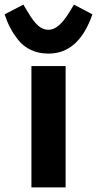

<svg xmlns="http://www.w3.org/2000/svg" viewBox="-67 -811 420 831"><path d="M143 -579Q101 -579 67.5 -594.5Q34 -610 12 -638Q-10 -666 -23 -691Q-36 -716 -47 -749L34 -791L54 -758Q77 -719 97.5 -700.5Q118 -682 143 -682Q187 -682 233 -758L253 -791L333 -749Q274 -579 143 -579ZM217 0H69V-525H217Z"/></svg>

Font: Aneliza
Style: Bold
Weight: 700
Designer: Mike Abbink, Paul van der Laan, Pieter van Rosmalen
Foundry: Bold Monday
Version: Version 3.0